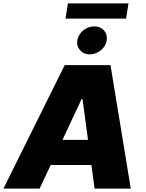

<svg xmlns="http://www.w3.org/2000/svg" viewBox="-43 -1111 858 1131"><path d="M338.1 -727.3H608L727.3 0H514.2L495.4 -139.2H255.7L190.3 0H-22.7ZM343 -1001.4 357.2 -1090.9H713.8L699.6 -1001.4ZM412.3 -873.2Q415.5 -891 424.7 -906.1Q433.9 -921.2 447.4 -932.2Q460.9 -943.2 477.6 -949.4Q494.3 -955.6 512.1 -955.6Q548.3 -955.6 569.6 -931.8Q590.6 -908.4 585.6 -873.2Q583.1 -855.8 573.9 -840.7Q564.6 -825.6 550.8 -814.6Q536.9 -803.6 520.2 -797.2Q503.6 -790.8 486.2 -790.8Q449.9 -790.8 428.6 -815.3Q406.6 -840.9 412.3 -873.2ZM475.5 -286.9 443.2 -527H437.5L324.9 -286.9Z"/></svg>

Font: Inter P Black
Style: Italic
Weight: 900
Italic angle: -9.40001°
Designer: Rasmus Andersson
Foundry: rsms
Version: Version 3.018;git-588b23468